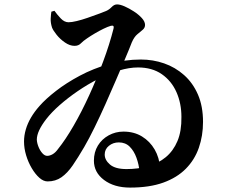

<svg xmlns="http://www.w3.org/2000/svg" viewBox="-20 -803 1040 871"><path d="M570 48Q498 48 452 13.5Q406 -21 406 -74Q406 -113 424 -142.5Q442 -172 473 -189Q504 -206 540 -206Q588 -206 624 -184Q660 -162 681.5 -125Q703 -88 706 -42L613 -25Q610 -57 599 -87.5Q588 -118 568.5 -137.5Q549 -157 519 -157Q493 -157 474 -141.5Q455 -126 455 -102Q455 -77 479 -56.5Q503 -36 554 -36Q607 -36 652.5 -49Q698 -62 732 -90Q766 -118 785 -163Q804 -208 803 -273Q803 -334 780.5 -385Q758 -436 714 -466.5Q670 -497 606 -497Q566 -497 519.5 -483Q473 -469 425 -444.5Q377 -420 332.5 -389.5Q288 -359 251 -326.5Q214 -294 190 -263Q169 -236 158 -212.5Q147 -189 147 -169Q148 -153 155 -136Q162 -119 172.5 -107.5Q183 -96 194 -96Q206 -96 219 -103.5Q232 -111 244 -128Q277 -169 313.5 -232Q350 -295 384.5 -370.5Q419 -446 448 -524Q477 -602 495 -673Q497 -681 494.5 -684.5Q492 -688 483 -686Q469 -682 449.5 -672.5Q430 -663 410.5 -651.5Q391 -640 375 -629Q357 -617 346.5 -606Q336 -595 318 -595Q297 -595 275 -610Q253 -625 237 -645Q221 -665 216 -678Q209 -700 210 -718.5Q211 -737 213 -750L227 -754Q239 -737 255.5 -719.5Q272 -702 291 -702Q305 -702 328 -707.5Q351 -713 377 -722Q403 -731 426 -739.5Q449 -748 461 -753Q475 -759 486.5 -771Q498 -783 511 -783Q525 -783 545.5 -774Q566 -765 587.5 -751Q609 -737 623.5 -721Q638 -705 638 -690Q638 -677 627.5 -668Q617 -659 603 -647.5Q589 -636 578 -611Q567 -582 548 -537.5Q529 -493 506 -439.5Q483 -386 458.5 -331Q434 -276 409 -225Q384 -174 362 -136Q334 -88 310 -53Q286 -18 259 1Q232 20 196 20Q177 20 158.5 3.5Q140 -13 124 -40Q108 -67 98.5 -98.5Q89 -130 89 -161Q89 -188 97 -215.5Q105 -243 120.5 -269.5Q136 -296 159 -322Q187 -354 234 -390.5Q281 -427 342 -459.5Q403 -492 474 -512.5Q545 -533 619 -533Q674 -533 724.5 -515.5Q775 -498 815 -462.5Q855 -427 878 -374Q901 -321 901 -250Q901 -187 882 -132.5Q863 -78 823 -37.5Q783 3 720.5 25.5Q658 48 570 48Z"/></svg>

Font: Noto Serif JP ExtraLight
Style: Bold
Weight: 700
Version: Version 2.003-H1;hotconv 1.1.1;makeotfexe 2.6.0